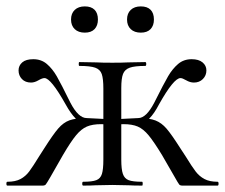

<svg xmlns="http://www.w3.org/2000/svg" viewBox="-22 -580 703 600"><path d="M238 -12Q266 -12 279 -17Q292 -22 296.5 -36.5Q301 -51 301 -81V-303Q301 -334 296 -348.5Q291 -363 275.5 -368.5Q260 -374 226 -374Q224 -374 224 -380Q224 -386 226 -386L280 -385Q296 -384 329 -384Q361 -384 378 -385L432 -386Q435 -386 435 -380Q435 -374 432 -374Q399 -374 383.5 -368.5Q368 -363 362.5 -349Q357 -335 357 -305V-81Q357 -51 362 -36.5Q367 -22 380 -17Q393 -12 422 -12Q424 -12 424 -6Q424 0 422 0Q395 0 380 -1L329 -2L277 -1Q263 0 238 0Q235 0 235 -6Q235 -12 238 -12ZM1 -12Q26 -12 42 -20.5Q58 -29 69.5 -44.5Q81 -60 100 -91L116 -116Q144 -160 160 -178.5Q176 -197 195 -204Q214 -211 249 -211L289 -209Q319 -207 339 -207L338 -189Q313 -192 294 -192Q267 -192 249.5 -184.5Q232 -177 215.5 -157Q199 -137 175 -96L135 -26Q124 -7 121 -3.5Q118 0 111 0H1Q-2 0 -2 -6Q-2 -12 1 -12ZM183 -254Q137 -336 117 -336Q110 -336 98 -329Q86 -322 75 -322Q57 -322 46.5 -333Q36 -344 36 -360Q36 -375 47.5 -385Q59 -395 82 -395Q107 -395 124.5 -380Q142 -365 155.5 -341.5Q169 -318 198 -259Q223 -211 249 -211V-194Q230 -194 214.5 -209.5Q199 -225 183 -254ZM484 -96Q459 -137 442.5 -157Q426 -177 408.5 -184.5Q391 -192 364 -192Q347 -192 321 -189L320 -207Q340 -207 370 -209L410 -211Q445 -211 464 -203.5Q483 -196 498.5 -178Q514 -160 542 -116L559 -90Q578 -59 589.5 -44Q601 -29 617 -20.5Q633 -12 658 -12Q661 -12 661 -6Q661 0 658 0H548Q541 0 538 -3.5Q535 -7 521.5 -31Q508 -55 484 -96ZM460 -259Q490 -319 503.5 -342Q517 -365 534.5 -380Q552 -395 577 -395Q599 -395 611 -385Q623 -375 623 -360Q623 -344 612 -333Q601 -322 584 -322Q572 -322 560 -329Q548 -336 542 -336Q521 -336 475 -254Q460 -225 444.5 -209.5Q429 -194 410 -194V-211Q435 -211 460 -259ZM200 -519Q200 -538 211.5 -549Q223 -560 243 -560Q263 -560 273.5 -549.5Q284 -539 284 -519Q284 -500 273.5 -489Q263 -478 243 -478Q223 -478 211.5 -489Q200 -500 200 -519ZM375 -519Q375 -538 386.5 -549Q398 -560 418 -560Q438 -560 448.5 -549.5Q459 -539 459 -519Q459 -500 448.5 -489Q438 -478 418 -478Q398 -478 386.5 -489Q375 -500 375 -519Z"/></svg>

Font: Cormorant Infant
Style: Regular
Weight: 400
Designer: Christian Thalmann (Catharsis Fonts)
Foundry: Catharsis Fonts
Version: Version 4.000